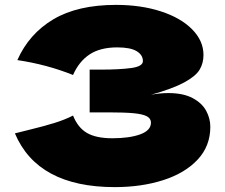

<svg xmlns="http://www.w3.org/2000/svg" viewBox="-20 -756 921 786"><path d="M669 -375Q730 -375 768.5 -354.5Q807 -334 824 -302.5Q841 -271 841 -237Q841 -158 789 -102.5Q737 -47 648 -18.5Q559 10 450 10Q134 10 41 -210L97 -224Q159 -239 202.5 -252.5Q246 -266 279 -283Q299 -233 336.5 -211.5Q374 -190 440 -190Q510 -190 554 -206Q598 -222 598 -254Q598 -271 581 -280Q564 -289 527 -292.5Q490 -296 423 -296H347V-471H393Q469 -471 517 -477.5Q565 -484 565 -506Q565 -531 539.5 -546.5Q514 -562 460 -562Q390 -562 346.5 -533Q303 -504 279 -449Q172 -492 51 -510Q99 -618 198.5 -677Q298 -736 455 -736Q557 -736 638.5 -709.5Q720 -683 766.5 -636Q813 -589 813 -531Q813 -497 797 -470.5Q781 -444 734 -418.5Q687 -393 598 -368Q634 -375 669 -375Z"/></svg>

Font: Mantou Sans
Style: Regular
Weight: 400
Designer: Mant0u / artakana
Foundry: Mant0u / artakana
Version: Version 1.001;October 22, 2023;FontCreator 14.0.0.2901 64-bi